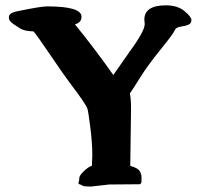

<svg xmlns="http://www.w3.org/2000/svg" viewBox="-20 -686 747 719"><path d="M167.5 -481.4Q118.2 -554.2 105.5 -568.4Q71.8 -569.3 55.9 -579.3Q40 -589.4 32.2 -594.5Q24.4 -599.6 18.8 -606Q13.2 -612.3 13.2 -621.6Q13.2 -637.2 43.5 -643.6Q132.8 -662.1 155.8 -662.1Q285.2 -662.1 285.2 -623.5V-623Q285.2 -601.6 260.7 -594.7Q334 -504.9 404.3 -405.3L461.9 -487.3V-487.8Q521.5 -567.9 522 -595.7L520.5 -612.3V-613.3Q521.5 -666 601.1 -666Q645 -666 670.9 -644.5Q696.8 -623 696.8 -610.8Q696.8 -598.6 686 -593.8Q675.3 -588.9 656.7 -586.2Q638.2 -583.5 634 -572Q629.9 -560.5 581.3 -500.5Q532.7 -440.4 506.1 -397.7Q479.5 -355 466.3 -335.9Q470.7 -317.4 470.7 -276.9L467.8 -64.9Q497.1 -56.6 503.4 -44.9Q509.8 -33.2 509.8 -24.4V-4.4Q509.8 -1 504.9 3.9Q447.3 4.4 388.7 4.9L320.3 12.7Q293.9 12.7 289.1 9.3Q284.2 5.9 279.1 4.6Q273.9 3.4 273.9 -0.2Q273.9 -3.9 275.4 -7.1Q276.9 -10.3 276.9 -19.3Q276.9 -28.3 293.7 -44.7Q310.5 -61 324.2 -65.4L325.7 -104Q325.7 -150.4 318.1 -210Q310.5 -269.5 307.6 -278.3Q301.3 -296.9 248.5 -366.2Q220.2 -403.3 167.5 -481.4Z"/></svg>

Font: Drukaatie burti
Style: Bold
Weight: 700
Version: Version 0.14